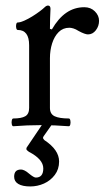

<svg xmlns="http://www.w3.org/2000/svg" viewBox="-20 -451 380 692"><path d="M28 4Q24 4 22.5 -3Q21 -10 22.5 -17Q24 -24 28 -24Q57 -24 71 -32Q85 -40 85 -62V-288Q85 -343 44 -343Q40 -343 38.5 -350Q37 -357 38.5 -363.5Q40 -370 44 -370Q53 -370 67.5 -376.5Q82 -383 96.5 -392Q111 -401 123 -410Q135 -419 140 -424Q147 -431 153 -431Q162 -431 162 -419Q161 -401 160.5 -383Q160 -365 160 -347L167 -345Q190 -385 219 -405Q248 -425 284 -425Q307 -425 322 -410Q337 -395 337 -376Q337 -357 325.5 -342Q314 -327 297 -327Q292 -327 283.5 -330Q275 -333 264 -339Q253 -346 244.5 -348.5Q236 -351 230 -351Q207 -351 191.5 -335.5Q176 -320 168 -295Q160 -270 160 -241V-62Q160 -40 177 -32Q194 -24 228 -24Q232 -24 233.5 -17Q235 -10 233.5 -3Q232 4 228 4Q203 2 178 1Q153 0 127 0Q102 0 77.5 1Q53 2 28 4ZM89 221Q61 221 46 212Q31 203 31 186Q31 173 37 166.5Q43 160 56 160Q61 160 68.5 163.5Q76 167 85 175Q102 189 109 189Q136 189 136 156Q136 123 84 96Q75 90 75 86Q75 81 78 78L134 -5H169L138 39Q135 43 135 46Q135 49 140 54Q193 89 193 131Q193 159 177.5 179.5Q162 200 138.5 210.5Q115 221 89 221Z"/></svg>

Font: Junicode VF
Style: Regular
Weight: 400
Designer: Peter S. Baker
Version: Version 2.213